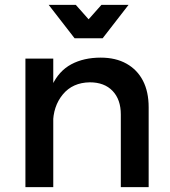

<svg xmlns="http://www.w3.org/2000/svg" viewBox="-20 -773 703 793"><path d="M479 -300Q479 -362 445 -397.5Q411 -433 351 -433Q280 -432 239.5 -383Q199 -334 199 -261H167Q167 -360 195 -420Q223 -480 274.5 -507.5Q326 -535 396 -535Q458 -535 502.5 -510Q547 -485 570.5 -439.5Q594 -394 594 -330V0H479ZM85 -531H200V0H85ZM404 -615H288L181 -753H293L380 -655H312L399 -753H511Z"/></svg>

Font: Alexandria
Style: Regular
Weight: 400
Designer: Mohamed Gaber
Foundry: Kief Type Foundry
Version: Version 5.100